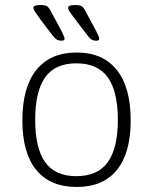

<svg xmlns="http://www.w3.org/2000/svg" viewBox="-20 -738 609 764"><path d="M285 6Q180 6 124.5 -61.5Q69 -129 69 -259Q69 -390 124.5 -459.5Q180 -529 285 -529Q389 -529 444.5 -460Q500 -391 500 -259Q500 -129 445 -61.5Q390 6 285 6ZM284 -37Q369 -37 409 -93Q449 -149 449 -261Q449 -374 409 -430Q369 -486 284 -486Q199 -486 159.5 -430Q120 -374 120 -261Q120 -149 159.5 -93Q199 -37 284 -37ZM363 -576Q353 -576 346 -579.5Q339 -583 329 -596L281 -659Q267 -677 259 -688.5Q251 -700 251 -707Q251 -718 278 -718Q298 -718 305.5 -713Q313 -708 321 -692L363 -614Q375 -590 375 -584Q375 -576 363 -576ZM225 -576Q215 -576 208 -579.5Q201 -583 190 -596L142 -659Q129 -677 121 -688.5Q113 -700 113 -707Q113 -718 139 -718Q160 -718 167.5 -713Q175 -708 183 -692L225 -614Q237 -590 237 -584Q237 -576 225 -576Z"/></svg>

Font: Asap ExtraLight
Style: Regular
Weight: 200
Designer: Pablo Cosgaya
Foundry: Omnibus-Type
Version: Version 3.001; ttfautohint (v1.8.4.7-5d5b)